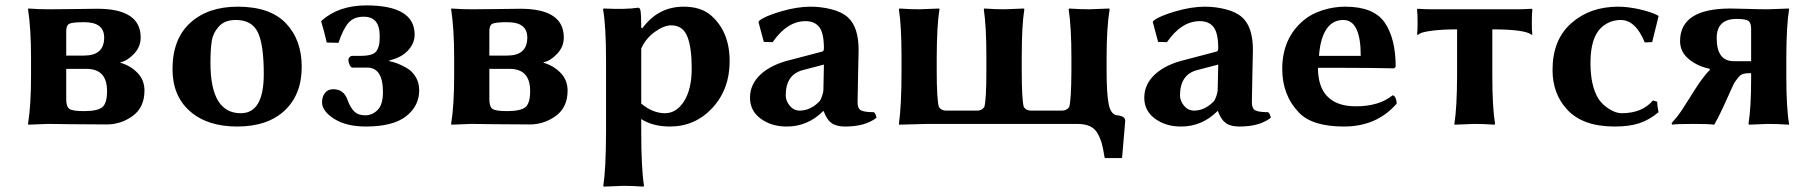

<svg xmlns="http://www.w3.org/2000/svg" viewBox="-20 -464 6795 719"><path d="M228 -255.9H294.9Q370.1 -255.9 370.1 -323.2Q370.1 -381.3 294.9 -380.9Q251 -380.9 239.5 -375Q228 -369.1 228 -347.2ZM228 -206.1V-92.8Q228 -64.9 239.5 -56.4Q251 -47.9 294.9 -47.9Q343.8 -47.9 362.3 -62Q380.9 -76.2 380.9 -123Q380.9 -206.1 304.2 -206.1ZM161.1 0 85.9 2.9 85 0Q96.2 -68.8 96.2 -180.2V-249Q96.2 -356 85 -429.2L85.9 -432.1Q126 -429.2 161.1 -429.2Q201.2 -429.2 265.1 -430.2Q329.1 -431.2 344.2 -431.2Q507.3 -431.2 506.8 -323.2Q506.8 -288.1 481 -261.5Q455.1 -234.9 431.2 -231V-229Q469.2 -217.8 495.1 -190.9Q521 -164.1 521 -125Q521 -62 477.1 -30Q433.1 2 379.9 2Q306.6 2 236.3 1Q166 0 161.1 0Z M626 -205.1Q626 -317.9 692.4 -378.4Q758.8 -439 870.1 -439Q991.2 -439 1050.5 -377Q1109.9 -314.9 1109.9 -213.9Q1109.9 -109.9 1045.9 -50Q981.9 9.8 868.2 9.8Q756.3 9.8 691.2 -47.6Q626 -105 626 -205.1ZM862.8 -389.2Q821.8 -389.2 799.8 -365Q777.8 -340.8 772.9 -309.8Q768.1 -278.8 768.1 -228Q768.1 -40 881.8 -40Q967.8 -40 967.8 -187Q967.8 -295.9 945.8 -342.5Q923.8 -389.2 862.8 -389.2Z M1351.1 -443.8Q1533.2 -443.8 1532.7 -334Q1532.7 -301.8 1507.8 -274.9Q1482.9 -248 1438 -237.8V-234.9Q1451.7 -232.4 1467.5 -226.6Q1483.4 -220.7 1503.7 -209Q1523.9 -197.3 1536.9 -175.5Q1549.8 -153.8 1549.8 -126Q1549.8 -66.9 1500.7 -28.6Q1451.7 9.8 1350.1 9.8Q1276.9 9.8 1231.4 -19Q1186 -47.9 1186 -81.1Q1186 -102.1 1197 -116Q1208 -129.9 1228 -129.9Q1268.1 -129.9 1281.7 -88.9Q1293 -59.1 1307.4 -45.7Q1321.8 -32.2 1347.9 -32.2Q1374 -32.2 1394 -52Q1414.1 -71.8 1414.1 -119.1Q1414.1 -210.9 1355 -210.9H1299.8Q1293.9 -210.9 1289.3 -220.9Q1284.7 -231 1284.7 -238.8Q1284.7 -245.6 1289.3 -250.2Q1293.9 -254.9 1299.8 -254.9H1331.1Q1356 -254.9 1371.3 -260Q1386.7 -265.1 1392.8 -277.6Q1398.9 -290 1400.4 -300Q1401.9 -310.1 1401.9 -330.1Q1401.9 -401.9 1341.3 -401.4Q1304.7 -401.4 1284.7 -378.2Q1264.6 -355 1247.6 -303.7L1203.6 -304.7Q1192.9 -351.6 1182.6 -383.8L1185.5 -387.7Q1249 -443.4 1351.1 -443.8Z M1812.5 -255.9H1879.4Q1954.6 -255.9 1954.6 -323.2Q1954.6 -381.3 1879.4 -380.9Q1835.4 -380.9 1824 -375Q1812.5 -369.1 1812.5 -347.2ZM1812.5 -206.1V-92.8Q1812.5 -64.9 1824 -56.4Q1835.4 -47.9 1879.4 -47.9Q1928.2 -47.9 1946.8 -62Q1965.3 -76.2 1965.3 -123Q1965.3 -206.1 1888.7 -206.1ZM1745.6 0 1670.4 2.9 1669.4 0Q1680.7 -68.8 1680.7 -180.2V-249Q1680.7 -356 1669.4 -429.2L1670.4 -432.1Q1710.4 -429.2 1745.6 -429.2Q1785.6 -429.2 1849.6 -430.2Q1913.6 -431.2 1928.7 -431.2Q2091.8 -431.2 2091.3 -323.2Q2091.3 -288.1 2065.4 -261.5Q2039.6 -234.9 2015.6 -231V-229Q2053.7 -217.8 2079.6 -190.9Q2105.5 -164.1 2105.5 -125Q2105.5 -62 2061.5 -30Q2017.6 2 1964.4 2Q1891.1 2 1820.8 1Q1750.5 0 1745.6 0Z M2381.3 -282.2V-76.2Q2424.3 -40 2470.2 -40Q2513.2 -40 2541.7 -85Q2570.3 -129.9 2570.3 -208Q2570.3 -287.1 2553.5 -328.1Q2536.6 -369.1 2493.7 -369.1Q2465.8 -369.1 2431.6 -344.2Q2397.5 -319.3 2381.3 -282.2ZM2385.3 -357.9Q2444.3 -439 2540.5 -439Q2604.5 -439 2642.1 -406.7Q2712.4 -345.7 2712.4 -234.9Q2712.4 -129.9 2647.9 -60.1Q2583.5 9.8 2488.3 9.8Q2425.3 9.8 2381.3 -18.1V32.2Q2381.3 165 2391.6 231.9L2389.6 234.9Q2348.6 231.9 2314.5 231.9L2240.2 234.9L2239.3 231.9Q2249 168.9 2249.5 32.2V-234.9Q2249.5 -367.7 2238.3 -429.2L2240.2 -432.1Q2325.2 -428.2 2369.6 -435.1Q2376.5 -435.1 2378.4 -424.8Q2381.3 -409.2 2381.3 -360.8Z M3065.4 -222.2 2985.4 -201.2Q2922.4 -184.1 2922.4 -106.9Q2922.4 -85.9 2937.5 -67.9Q2952.6 -49.8 2974.6 -49.8Q3014.6 -49.8 3048.3 -84Q3053.2 -88.9 3058.3 -104Q3063.5 -119.1 3063.5 -128.9ZM3191.4 -80.1Q3191.4 -57.1 3204.8 -50.5Q3218.3 -43.9 3252.4 -43.9Q3260.3 -37.1 3262.2 -22.9Q3219.2 10.3 3143.6 9.8Q3111.3 9.8 3093.3 -3.7Q3075.2 -17.1 3064.5 -47.9H3062.5Q3004.4 10.3 2925.3 9.8Q2869.1 9.8 2828.9 -19.5Q2788.6 -48.8 2788.6 -98.1Q2788.6 -148.9 2829.1 -186Q2869.6 -223.1 2942.4 -240.2L3059.6 -271Q3065.4 -272.9 3065.4 -283.2Q3065.4 -339.4 3048.3 -362.1Q3031.2 -384.8 2996.6 -384.8Q2927.7 -384.8 2873.5 -306.2L2840.3 -307.1L2820.3 -381.8L2823.2 -386.2Q2843.3 -403.3 2903.8 -421.1Q2964.4 -439 3015.6 -439Q3055.7 -439 3094.5 -429Q3133.3 -418.9 3155.3 -398.9Q3195.3 -362.8 3195.3 -276.9Q3195.3 -273.9 3193.4 -185.5Q3191.4 -97.2 3191.4 -80.1Z M4013.2 0H3454.1Q3454.1 0 3347.2 2.9L3346.2 0Q3356 -67.9 3356 -200.2V-250Q3356 -366.2 3346.2 -429.2L3348.1 -432.1Q3389.2 -429.2 3422.9 -429.2Q3422.9 -429.2 3497.1 -432.1L3498 -429.2Q3488.3 -369.1 3487.8 -250V-200.2Q3487.8 -90.3 3496.1 -63Q3505.9 -49.8 3522 -49.8H3640.1Q3656.2 -49.8 3666 -63Q3673.8 -89.8 3673.8 -200.2V-250Q3673.8 -366.2 3664.1 -429.2L3666 -432.1Q3706.1 -429.2 3740.2 -429.2Q3740.2 -429.2 3814.9 -432.1L3815.9 -429.2Q3806.2 -369.1 3806.2 -250V-200.2Q3806.2 -90.3 3814 -63Q3823.7 -49.8 3839.8 -49.8H3957Q3974.1 -49.8 3983.9 -63Q3991.7 -89.8 3992.2 -200.2V-249Q3992.2 -361.8 3981.9 -429.2L3983.9 -432.1Q4024.9 -429.2 4059.1 -429.2Q4059.1 -429.2 4133.8 -432.1L4135.3 -429.2Q4124 -360.4 4124 -249V-200.2Q4124 -111.3 4132.1 -72.8Q4140.1 -34.2 4164.1 -32.2Q4193.8 -29.3 4193.8 -11.2L4182.1 125L4180.2 127.9H4118.2L4116.2 125Q4111.3 92.8 4106.2 74Q4101.1 55.2 4090.6 36.1Q4080.1 17.1 4061 8.5Q4042 0 4013.2 0Z M4542 -222.2 4461.9 -201.2Q4398.9 -184.1 4398.9 -106.9Q4398.9 -85.9 4414.1 -67.9Q4429.2 -49.8 4451.2 -49.8Q4491.2 -49.8 4524.9 -84Q4529.8 -88.9 4534.9 -104Q4540 -119.1 4540 -128.9ZM4668 -80.1Q4668 -57.1 4681.4 -50.5Q4694.8 -43.9 4729 -43.9Q4736.8 -37.1 4738.8 -22.9Q4695.8 10.3 4620.1 9.8Q4587.9 9.8 4569.8 -3.7Q4551.8 -17.1 4541 -47.9H4539.1Q4481 10.3 4401.9 9.8Q4345.7 9.8 4305.4 -19.5Q4265.1 -48.8 4265.1 -98.1Q4265.1 -148.9 4305.7 -186Q4346.2 -223.1 4418.9 -240.2L4536.1 -271Q4542 -272.9 4542 -283.2Q4542 -339.4 4524.9 -362.1Q4507.8 -384.8 4473.1 -384.8Q4404.3 -384.8 4350.1 -306.2L4316.9 -307.1L4296.9 -381.8L4299.8 -386.2Q4319.8 -403.3 4380.4 -421.1Q4440.9 -439 4492.2 -439Q4532.2 -439 4571 -429Q4609.9 -418.9 4631.8 -398.9Q4671.9 -362.8 4671.9 -276.9Q4671.9 -273.9 4669.9 -185.5Q4668 -97.2 4668 -80.1Z M4919.4 -254.9H5075.7Q5075.7 -388.7 5010.7 -389.2Q4972.2 -389.2 4950.2 -358.9Q4924.3 -324.2 4919.4 -254.9ZM5194.8 -106.9Q5201.7 -106.9 5206.1 -96.9Q5210.4 -86.9 5210.4 -76.2Q5136.2 9.8 5012.7 9.8Q4894.5 9.8 4844.7 -42Q4781.7 -106.9 4781.7 -206.1Q4781.7 -321.8 4863.3 -389.2Q4892.1 -413.1 4933.6 -426Q4975.1 -439 5017.6 -439Q5124.5 -439 5165.5 -379.4Q5206.5 -319.8 5206.5 -213.9L5200.7 -208Q5114.7 -210 5015.1 -210H4915.5Q4915.5 -141.1 4948.7 -105Q4984.4 -65.9 5057.6 -65.9Q5144 -65.9 5194.8 -106.9Z M5436.5 -354Q5380.4 -354 5343.3 -349.1Q5306.2 -344.2 5297.4 -338.4L5288.6 -333L5286.6 -335.9Q5288.6 -345.7 5288.6 -377.9Q5288.6 -410.2 5286.6 -429.2L5288.6 -431.2Q5318.4 -429.2 5343.3 -429.2H5661.6Q5686.5 -429.2 5716.3 -431.2L5718.3 -429.2Q5716.3 -410.2 5716.3 -378.2Q5716.3 -346.2 5718.3 -335.9L5716.3 -333Q5693.4 -354 5568.4 -354V-180.2Q5568.4 -63 5578.6 0L5576.2 2.9Q5536.1 0 5502.4 0L5427.2 2.9L5426.3 0Q5436 -60.1 5436.5 -180.2Z M6048.8 -389.2Q6022 -389.2 5998.3 -376.5Q5974.6 -363.8 5960.4 -340.8Q5936 -301.8 5936 -228Q5936 -142.1 5965.8 -94.2Q5980 -72.3 6005.4 -56.2Q6030.8 -40 6052.7 -40Q6129.9 -40 6169.9 -87.9L6186 -83Q6186 -65.9 6190.9 -43.9Q6156.7 -15.1 6119.4 -2.7Q6082 9.8 6025.9 9.8Q5906.7 9.8 5848.1 -54.2Q5793.9 -113.3 5793.9 -202.1Q5793.9 -314.9 5864 -377Q5934.1 -439 6040 -439Q6076.2 -439 6120.6 -429Q6165 -418.9 6189 -405.8L6190.9 -402.8L6167 -306.2L6139.2 -305.2Q6105 -389.2 6048.8 -389.2Z M6537.6 -234.9V-356.9Q6537.6 -379.9 6526.1 -386.5Q6514.6 -393.1 6483.4 -393.1Q6408.2 -393.1 6408.7 -320.8Q6408.7 -234.9 6472.7 -234.9ZM6382.8 -201.7V-206.5Q6339.8 -214.4 6305.7 -241.5Q6271.5 -268.6 6271.5 -310.1Q6271.5 -432.1 6460.4 -432.1Q6476.6 -432.1 6524.2 -430.7Q6571.8 -429.2 6600.6 -429.2L6678.7 -432.1L6679.7 -429.2Q6669.9 -369.1 6669.4 -251V-178.2Q6669.4 -60.1 6679.7 0L6678.7 2.9Q6635.7 0 6600.6 0L6529.8 2.9L6527.8 0Q6537.6 -63 6537.6 -168.9V-189.9H6528.8Q6515.6 -189.9 6506.1 -186.5Q6496.6 -183.1 6488 -172.1Q6479.5 -161.1 6476.1 -156Q6472.7 -150.9 6463.6 -130.4Q6454.6 -109.9 6451.7 -104Q6448.7 -97.2 6431.2 -59.1Q6413.6 -21 6399.4 2.9Q6379.4 0 6323.7 0Q6252 0 6241.7 2.9L6239.7 -2.9Q6261.7 -26.9 6277.1 -50Q6292.5 -73.2 6310.1 -101.6Q6327.6 -129.9 6341.8 -150.9Q6370.1 -190.9 6382.8 -201.7Z"/></svg>

Font: Linux Biolinum
Style: Bold
Weight: 700
Designer: Philipp H. Poll
Foundry: Philipp H. Poll
Version: Version 1.3.2 ; ttfautohint (v0.9)